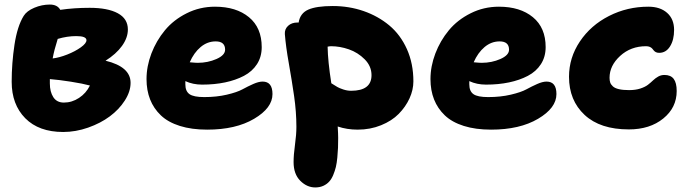

<svg xmlns="http://www.w3.org/2000/svg" viewBox="-20 -554 3007 835"><path d="M254.9 20Q148.9 20 89.8 -39.8Q30.8 -99.6 30.8 -198.2Q30.8 -278.8 43 -359.4Q55.2 -439.9 83 -484.9Q96.2 -506.3 129.2 -520.3Q162.1 -534.2 196.8 -534.2Q229.5 -534.2 242.2 -511.2Q302.2 -520 370.1 -520Q448.7 -520 492.4 -496.3Q536.1 -472.7 536.1 -425.8Q536.1 -389.6 510.5 -354.2Q484.9 -318.8 439 -290Q547.9 -263.7 547.9 -193.8Q547.9 -155.8 522.7 -116.7Q497.6 -77.6 457.5 -47.9Q417.5 -18.1 363.3 1Q309.1 20 254.9 20ZM312 -397Q272 -397 231 -384.8Q215.3 -335.4 209 -299.8Q237.8 -303.2 272.5 -316.9Q307.1 -330.6 331.5 -348.1Q356 -365.7 356 -378.9Q356 -397 312 -397ZM196.8 -190.9Q196.8 -154.8 211.9 -131.3Q227.1 -107.9 257.8 -107.9Q293 -107.9 323.7 -128.2Q354.5 -148.4 371.1 -182.1Q340.8 -190.4 288.3 -198.7Q235.8 -207 196.8 -210Z M880.9 9.8Q813.5 9.8 762.2 -6.3Q710.9 -22.5 679.7 -52.2Q648.4 -82 632.8 -121.6Q617.2 -161.1 617.2 -210Q617.2 -265.6 638.4 -321.3Q659.7 -377 697.3 -422.4Q734.9 -467.8 792 -496.3Q849.1 -524.9 915 -524.9Q1007.3 -524.9 1062.7 -479.2Q1118.2 -433.6 1118.2 -349.1Q1118.2 -307.1 1097.7 -275.1Q1077.1 -243.2 1040.8 -224.1Q1004.4 -205.1 958.7 -195.6Q913.1 -186 858.9 -186Q818.8 -186 786.1 -201.2V-187Q786.1 -157.2 804.2 -144.5Q822.3 -131.8 868.2 -131.8Q921.9 -131.8 966.6 -142.3Q1011.2 -152.8 1034.4 -165.5Q1057.6 -178.2 1081.3 -188.7Q1105 -199.2 1122.1 -199.2Q1165 -199.2 1165 -145Q1165 -84.5 1085.2 -37.4Q1005.4 9.8 880.9 9.8ZM918 -374Q881.8 -374 852.5 -349.4Q823.2 -324.7 805.2 -283.2Q829.6 -280.8 839.8 -280.8Q883.8 -280.8 921.4 -297.4Q959 -314 959 -337.9Q959 -374 918 -374Z M1351.1 261.2Q1314.9 261.2 1285.9 232.2Q1256.8 203.1 1256.8 150.9Q1256.8 119.6 1262.9 75.4Q1269 31.2 1269 -2Q1269 -67.4 1259 -136.5Q1249 -205.6 1236.1 -278.3Q1223.1 -351.1 1218.8 -405.8Q1217.3 -427.2 1232.9 -441.7Q1248.5 -456.1 1273.9 -456.1H1278.8Q1285.2 -496.6 1320.8 -512.2Q1356.4 -527.8 1426.8 -527.8Q1498 -527.8 1561.3 -505.9Q1624.5 -483.9 1673.1 -443.4Q1721.7 -402.8 1749.8 -340.1Q1777.8 -277.3 1777.8 -200.2Q1777.8 -163.1 1761 -126.2Q1744.1 -89.4 1714.1 -58.8Q1684.1 -28.3 1637.2 -9.3Q1590.3 9.8 1535.6 9.8Q1488.8 9.8 1448.7 -3.9Q1450.7 28.3 1450.7 45.9Q1450.7 70.3 1450 88.9Q1449.2 107.4 1447 131.1Q1444.8 154.8 1440.7 172.1Q1436.5 189.5 1429.2 207Q1421.9 224.6 1411.6 235.8Q1401.4 247.1 1386 254.2Q1370.6 261.2 1351.1 261.2ZM1419.9 -353Q1414.6 -353 1404.8 -351.1Q1405.8 -287.6 1420.9 -191.9Q1439 -180.7 1447 -175.8Q1455.1 -170.9 1472.7 -165Q1490.2 -159.2 1506.8 -159.2Q1595.7 -159.2 1595.7 -227.1Q1595.7 -266.1 1566.2 -295.9Q1536.6 -325.7 1497.3 -339.4Q1458 -353 1419.9 -353Z M2115.7 9.8Q2048.3 9.8 1997.1 -6.3Q1945.8 -22.5 1914.6 -52.2Q1883.3 -82 1867.7 -121.6Q1852.1 -161.1 1852.1 -210Q1852.1 -265.6 1873.3 -321.3Q1894.5 -377 1932.1 -422.4Q1969.7 -467.8 2026.9 -496.3Q2084 -524.9 2149.9 -524.9Q2242.2 -524.9 2297.6 -479.2Q2353 -433.6 2353 -349.1Q2353 -307.1 2332.5 -275.1Q2312 -243.2 2275.6 -224.1Q2239.3 -205.1 2193.6 -195.6Q2147.9 -186 2093.8 -186Q2053.7 -186 2021 -201.2V-187Q2021 -157.2 2039.1 -144.5Q2057.1 -131.8 2103 -131.8Q2156.7 -131.8 2201.4 -142.3Q2246.1 -152.8 2269.3 -165.5Q2292.5 -178.2 2316.2 -188.7Q2339.8 -199.2 2356.9 -199.2Q2399.9 -199.2 2399.9 -145Q2399.9 -84.5 2320.1 -37.4Q2240.2 9.8 2115.7 9.8ZM2152.8 -374Q2116.7 -374 2087.4 -349.4Q2058.1 -324.7 2040 -283.2Q2064.5 -280.8 2074.7 -280.8Q2118.7 -280.8 2156.2 -297.4Q2193.8 -314 2193.8 -337.9Q2193.8 -374 2152.8 -374Z M2714.8 8.8Q2590.3 8.8 2522.5 -54.2Q2454.6 -117.2 2454.6 -220.2Q2454.6 -303.2 2502 -373.8Q2549.3 -444.3 2628.7 -484.6Q2708 -524.9 2799.8 -524.9Q2851.1 -524.9 2881.3 -498Q2911.6 -471.2 2911.6 -423.8Q2911.6 -380.4 2894 -352.3Q2876.5 -324.2 2846.7 -324.2Q2838.4 -324.2 2832.5 -327.1Q2826.7 -330.1 2823.2 -334.5Q2819.8 -338.9 2816.2 -343Q2812.5 -347.2 2805.9 -350.1Q2799.3 -353 2789.6 -353Q2723.1 -353 2677 -310.8Q2630.9 -268.6 2630.9 -215.8Q2630.9 -203.6 2633.8 -195.1Q2636.7 -186.5 2645.3 -178.5Q2653.8 -170.4 2671.4 -166.3Q2689 -162.1 2715.8 -162.1Q2743.7 -162.1 2764.6 -168.9Q2785.6 -175.8 2797.9 -185.3Q2810.1 -194.8 2820.3 -204.6Q2830.6 -214.4 2842.8 -221.2Q2855 -228 2869.6 -228Q2897 -228 2909.9 -210.9Q2922.9 -193.8 2922.9 -158.2Q2922.9 -85.9 2864.5 -38.6Q2806.2 8.8 2714.8 8.8Z"/></svg>

Font: Shantell Sans Normal
Style: Regular
Weight: 800
Designer: Stephen Nixon, Anya Danilova, Shantell Martin
Foundry: Arrow Type
Version: Version 1.006;[559af2be0]